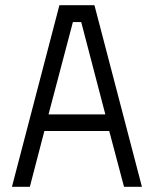

<svg xmlns="http://www.w3.org/2000/svg" viewBox="-20 -720 593 740"><path d="M386 -279 293 -635H261L167 -279ZM151 -215 95 0H26L209 -700H344L527 0H458L401 -215Z"/></svg>

Font: Strong
Style: Regular
Weight: 400
Designer: Roman Shchyukin (Gaslight Type Foundry)
Foundry: Cyreal (www.cyreal.org)
Version: Version 1.001